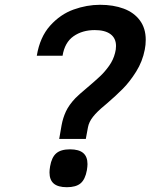

<svg xmlns="http://www.w3.org/2000/svg" viewBox="-20 -779 640 801"><path d="M294.5 -369.5Q307.5 -383 344.5 -414Q377 -441.5 397.2 -460.5Q417.5 -479.5 435.2 -504.5Q453 -529.5 460 -558Q464 -572 464 -587Q464 -619.5 441 -636.5Q418 -653.5 375.5 -653.5Q323.5 -653.5 286.8 -627.8Q250 -602 241 -546.5H133.5Q146.5 -624.5 189.2 -672Q232 -719.5 287 -739.2Q342 -759 397.5 -759Q453 -759 496 -743Q539 -727 563.5 -694Q588 -661 588 -613Q588 -591.5 584 -572Q574.5 -522.5 548 -480.2Q521.5 -438 492.8 -409Q464 -380 428 -349L417.5 -340Q384.5 -313 367.8 -291.5Q351 -270 347 -248L338 -199.5H227L237 -257Q242.5 -287 255 -314Q267.5 -341 294.5 -369.5ZM186.5 -59.5Q186.5 -70 189 -85Q195.5 -123 214.8 -139.5Q234 -156 272 -156Q309 -156 327 -140.8Q345 -125.5 345 -94.5Q345 -85 342.5 -69Q335.5 -30.5 316.2 -14.2Q297 2 259 2Q222 2 204.2 -13.2Q186.5 -28.5 186.5 -59.5Z"/></svg>

Font: JuliaMono SemiBoldItalic
Style: Regular
Weight: 600
Italic angle: -9°
Monospace: yes
Designer: cormullion
Foundry: corm
Version: Version 0.049; ttfautohint (v1.8.4)